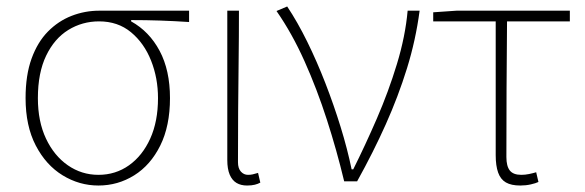

<svg xmlns="http://www.w3.org/2000/svg" viewBox="-20 -560 1808 593"><path d="M284 13Q225 13 173.5 -18.5Q122 -50 90.5 -110.5Q59 -171 59 -257Q59 -328 77.5 -379Q96 -430 128 -462.5Q160 -495 201 -511Q242 -527 287 -527H564V-492Q518 -495 474.5 -496.5Q431 -498 385 -498V-494Q441 -463 473 -403Q505 -343 505 -257Q505 -171 475 -110.5Q445 -50 394.5 -18.5Q344 13 284 13ZM284 -20Q337 -20 378.5 -49.5Q420 -79 444 -132Q468 -185 468 -257Q468 -319 446.5 -373Q425 -427 384.5 -460.5Q344 -494 286 -494Q234 -494 191 -467.5Q148 -441 122.5 -388Q97 -335 97 -257Q97 -185 122 -132Q147 -79 189.5 -49.5Q232 -20 284 -20Z M743 13Q724 13 710.5 5Q697 -3 689.5 -20.5Q682 -38 682 -66V-527H718Q718 -448 717 -370.5Q716 -293 715.5 -215.5Q715 -138 715 -59Q715 -40 724 -30Q733 -20 746 -20Q754 -20 760.5 -21.5Q767 -23 777 -26L784 4Q777 8 767 10.5Q757 13 743 13Z M1043 0Q1020 -96 989.5 -190.5Q959 -285 920.5 -371Q882 -457 834 -526L867 -540Q899 -492 929 -431Q959 -370 985 -303Q1011 -236 1032 -168Q1053 -100 1066 -37H1071Q1108 -111 1144 -194Q1180 -277 1206 -362.5Q1232 -448 1239 -527H1276Q1264 -436 1237 -349Q1210 -262 1171.5 -176Q1133 -90 1083 0Z M1587 13Q1559 13 1542.5 3.5Q1526 -6 1518.5 -27Q1511 -48 1511 -81V-494H1318V-522L1390 -527H1740V-494H1546Q1545 -388 1544.5 -284Q1544 -180 1544 -75Q1544 -47 1554.5 -33.5Q1565 -20 1590 -20Q1602 -20 1614 -22.5Q1626 -25 1636 -28L1643 2Q1635 6 1619.5 9.5Q1604 13 1587 13Z"/></svg>

Font: Noto Sans SC Thin
Style: Regular
Weight: 100
Designer: Ryoko NISHIZUKA 西塚涼子 (kana, bopomofo & ideographs); Paul D. Hunt (Latin, Greek & Cyrillic); Sandoll Communications 산돌커뮤니
Foundry: Adobe
Version: Version 2.004-H2;hotconv 1.0.118;makeotfexe 2.5.65603